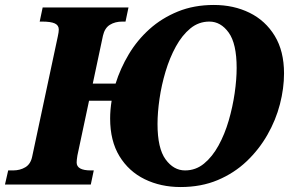

<svg xmlns="http://www.w3.org/2000/svg" viewBox="-54 -744 1183 774"><path d="M-34 0 -21 -57H-1Q27 -57 48.5 -70Q70 -83 76 -114L179 -597Q183 -615 183 -625Q183 -642 167 -649.5Q151 -657 115 -657H106L118 -714H464L452 -657H439Q410 -657 389 -644Q368 -631 361 -600L320 -407H412Q431 -468 465 -525Q499 -582 548.5 -626.5Q598 -671 663 -697.5Q728 -724 808 -724Q888 -724 952 -692.5Q1016 -661 1053.5 -599.5Q1091 -538 1091 -448Q1091 -388 1074.5 -324Q1058 -260 1024 -200.5Q990 -141 940 -93.5Q890 -46 823.5 -18Q757 10 674 10Q594 10 529.5 -21.5Q465 -53 427.5 -114.5Q390 -176 390 -266Q390 -301 396 -338H305L258 -117Q255 -98 255 -89Q255 -57 312 -57H324L312 0ZM692 -57Q735 -57 768.5 -84.5Q802 -112 827 -157.5Q852 -203 868 -258Q884 -313 892 -368.5Q900 -424 900 -470Q900 -568 868 -612.5Q836 -657 790 -657Q747 -657 713.5 -629.5Q680 -602 655 -556.5Q630 -511 613.5 -456Q597 -401 589 -345.5Q581 -290 581 -244Q581 -146 613.5 -101.5Q646 -57 692 -57Z"/></svg>

Font: Noto Serif ExtraBold
Style: Italic
Weight: 800
Italic angle: -12°
Designer: Monotype Design Team
Foundry: Monotype Imaging Inc.
Version: Version 2.013